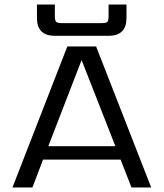

<svg xmlns="http://www.w3.org/2000/svg" viewBox="-20 -827 722 847"><path d="M459 -669H222Q143 -669 143 -748V-807H222V-756Q222 -736 228 -730.5Q234 -725 253 -725H428Q448 -725 453.5 -730.5Q459 -736 459 -756V-807H538V-748Q538 -669 459 -669ZM193 -182H489L340 -562ZM560 0 512 -123H170L123 0H35L277 -622H404L647 0Z"/></svg>

Font: Sarpanch
Style: Regular
Weight: 400
Designer: Manushi Parikh (Devanagari and Latin), Jyotish Sonowal (Devanagari)
Foundry: Indian Type Foundry
Version: Version 2.004;PS 1.0;hotconv 1.0.78;makeotf.lib2.5.61930; tt